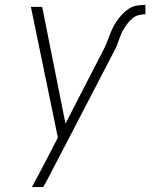

<svg xmlns="http://www.w3.org/2000/svg" viewBox="-20 -548 640 783"><path d="M110 215Q125 188 139 161Q153 134 167 108L216 13L106 -520H152L247 -44L400 -341Q408 -356 414.5 -372Q421 -388 427 -404Q433 -420 440.5 -435.5Q448 -451 458 -465Q468 -479 480.5 -492Q493 -505 508 -514Q523 -523 539.5 -525.5Q556 -528 573 -528V-490Q560 -490 546 -486.5Q532 -483 520.5 -473.5Q509 -464 500 -452Q491 -440 483.5 -427.5Q476 -415 471 -402Q466 -389 461.5 -375.5Q457 -362 450.5 -349Q444 -336 437 -323L237 62L204 125Q192 148 180.5 170.5Q169 193 156 215Z"/></svg>

Font: Iosevka Aile XLt Obl
Style: Regular
Weight: 200
Italic angle: -9°
Designer: Belleve Invis
Foundry: Belleve Invis
Version: Version 31.1.0; ttfautohint (v1.8.4)